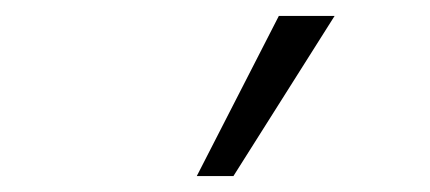

<svg xmlns="http://www.w3.org/2000/svg" viewBox="-20 -771 540 241"><path d="M227 -550 330 -751H400L273 -550Z"/></svg>

Font: Nunito Sans 12pt Light
Style: Regular
Weight: 300
Designer: Vernon Adams
Foundry: Vernon Adams
Version: Version 3.101;gftools[0.9.27]